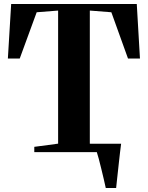

<svg xmlns="http://www.w3.org/2000/svg" viewBox="-20 -763 742 963"><path d="M413.5 -42H532V-14H413.5ZM510.5 180Q506.5 161 500.5 135.5Q494.5 110 488 83.5Q481.5 57 475.5 34Q469.5 11 465 -2L442 -42H587.5Q585 -23 582.2 0Q579.5 23 576.8 47.8Q574 72.5 571.5 96.5Q569 120.5 566.5 142Q564 163.5 562.5 180ZM271.5 -42.5V-710L164 -701.5L79 -469.5H19.5L36 -743H666L682 -469.5H622L538.5 -701.5L430.5 -710V-42.5L550.5 -26.5V0H152V-26.5Z"/></svg>

Font: Merriweather 120pt
Style: Bold
Weight: 700
Designer: Eben Sorkin
Foundry: Eben Sorkin
Version: Version 2.100